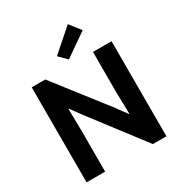

<svg xmlns="http://www.w3.org/2000/svg" viewBox="-217 -1109 1180 1259"><g transform="rotate(-30 372.5 -480.0)"><path d="M70.3 -719.7H172.9L477.5 -328.1L534.2 -250H538.1L534.2 -413.1V-719.7H674.8V0H572.3L269.5 -396.5L211.9 -475.6H208L210.9 -309.6V0H70.3ZM315.4 -813.5 482.4 -960 546.9 -877 373 -755.9Z"/></g></svg>

Font: Reddit Sans Fudge
Style: Bold
Weight: 700
Designer: Stephen Hutchings
Foundry: Reddit
Version: Version 1.013